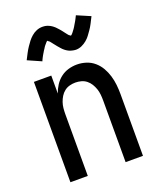

<svg xmlns="http://www.w3.org/2000/svg" viewBox="-140 -846 780 935"><g transform="rotate(-20 250.0 -379.0)"><path d="M62 0V-520H152V-427Q159 -448 171.5 -467.5Q184 -487 202 -501Q220 -515 242 -521.5Q264 -528 287 -528Q311 -528 334.5 -520.5Q358 -513 376.5 -497Q395 -481 407 -460Q419 -439 426 -415.5Q433 -392 435.5 -368Q438 -344 438 -320V0H348V-320Q348 -335 346.5 -350.5Q345 -366 340 -380.5Q335 -395 327 -408Q319 -421 307 -430.5Q295 -440 280 -444Q265 -448 250 -448Q235 -448 220 -444Q205 -440 193 -430.5Q181 -421 173 -408Q165 -395 160 -380.5Q155 -366 153.5 -350.5Q152 -335 152 -320V0ZM308 -597Q303 -597 298 -598Q293 -599 288.5 -600Q284 -601 279.5 -602.5Q275 -604 270.5 -606.5Q266 -609 262 -611.5Q258 -614 254.5 -617Q251 -620 247 -623.5Q243 -627 240 -631Q237 -635 233.5 -638.5Q230 -642 227.5 -645.5Q225 -649 222 -652.5Q219 -656 215.5 -660.5Q212 -665 208.5 -669.5Q205 -674 202.5 -677Q200 -680 195.5 -682.5Q191 -685 191 -689H194Q194 -688 191 -686Q188 -684 185.5 -681Q183 -678 181 -675.5Q179 -673 177.5 -671.5Q176 -670 174.5 -668Q173 -666 171.5 -664Q170 -662 168.5 -659.5Q167 -657 165.5 -654.5Q164 -652 162 -649.5Q160 -647 158.5 -644Q157 -641 155 -638Q153 -635 151 -631.5Q149 -628 147 -624.5Q145 -621 143 -617Q141 -613 139 -609Q137 -605 135 -600L65 -631Q74 -649 82 -664Q90 -679 98.5 -691.5Q107 -704 115 -714.5Q123 -725 135 -735.5Q147 -746 161.5 -752Q176 -758 192 -758Q197 -758 202 -757.5Q207 -757 211.5 -756Q216 -755 220.5 -753Q225 -751 229.5 -749Q234 -747 238 -744Q242 -741 245.5 -738.5Q249 -736 253 -732Q257 -728 260 -724.5Q263 -721 266.5 -717.5Q270 -714 272.5 -710.5Q275 -707 278 -703.5Q281 -700 284.5 -695Q288 -690 291.5 -686Q295 -682 297.5 -678.5Q300 -675 304.5 -673Q309 -671 309 -667H306Q306 -668 309 -670Q312 -672 314.5 -674.5Q317 -677 319 -679.5Q321 -682 322.5 -684Q324 -686 325.5 -688Q327 -690 328.5 -692Q330 -694 331.5 -696Q333 -698 334.5 -700.5Q336 -703 338 -706Q340 -709 341.5 -712Q343 -715 345 -718Q347 -721 349 -724.5Q351 -728 353 -731.5Q355 -735 357 -739Q359 -743 361 -747Q363 -751 365 -755L435 -725Q426 -707 418 -691.5Q410 -676 401.5 -664Q393 -652 385 -641Q377 -630 365 -620Q353 -610 338.5 -603.5Q324 -597 308 -597Z"/></g></svg>

Font: Iosevka Term Curly Medium
Style: Regular
Weight: 500
Designer: Belleve Invis
Foundry: Belleve Invis
Version: Version 32.3.0